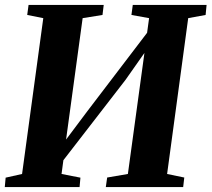

<svg xmlns="http://www.w3.org/2000/svg" viewBox="-22 -763 863 783"><path d="M-2.5 0 1 -38.5 68 -53.5 154.5 -689 89 -702 94.5 -743H401L396 -702L315 -689L239.5 -135.5L211.5 -146L334.5 -310L615 -678L570.5 -575.5L586 -689L514 -702L519.5 -743H820.5L816.5 -702L745.5 -689L659.5 -53.5L729.5 -39L725 0H409.5L415 -39L499.5 -53.5L573.5 -594.5L601 -595.5L490 -437.5L197 -58.5L241 -143.5L229 -53.5L306 -38.5L302.5 0Z"/></svg>

Font: Merriweather 60pt ExtraBold
Style: Italic
Weight: 800
Italic angle: -7.8°
Version: Version 2.101